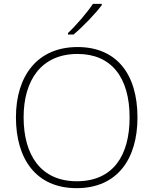

<svg xmlns="http://www.w3.org/2000/svg" viewBox="-20 -970 799 1000"><path d="M510 -943V-950H464C436 -907 376 -837 334 -798V-790H363C414 -833 477 -899 510 -943ZM696 -358C696 -588 584 -725 384 -725C175 -725 63 -575 63 -359C63 -142 168 10 379 10C591 10 696 -142 696 -358ZM103 -359C103 -552 195 -689 384 -689C560 -689 655 -567 655 -358C655 -160 569 -26 380 -26C192 -26 103 -163 103 -359Z"/></svg>

Font: Noto Sans Myanmar ExtraLight
Style: Regular
Weight: 200
Designer: Monotype Design Team
Foundry: Monotype Imaging Inc.
Version: Version 2.107